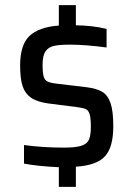

<svg xmlns="http://www.w3.org/2000/svg" viewBox="-20 -716 518 744"><path d="M73 -82V-154Q145 -144 228 -144Q273 -144 295 -151Q317 -158 324.5 -174.5Q332 -191 332 -224Q332 -258 327.5 -273Q323 -288 313 -293Q303 -298 278 -301L168 -315Q123 -321 99.5 -338Q76 -355 67 -384Q58 -413 58 -462Q58 -542 94 -576.5Q130 -611 208 -617V-696H274V-618Q340 -617 393 -604V-532Q312 -543 249 -543Q210 -543 188.5 -538Q167 -533 156 -516.5Q145 -500 145 -466Q145 -434 149 -420Q153 -406 163.5 -400.5Q174 -395 198 -392L316 -378Q355 -373 376.5 -360Q398 -347 408.5 -316Q419 -285 419 -227Q419 -145 386.5 -110Q354 -75 274 -70V8H208V-68Q125 -72 73 -82Z"/></svg>

Font: Saira Semi Condensed
Style: Regular
Weight: 400
Width: 4
Designer: Hector Gatti with collaboration of the Omnibus-Type team
Foundry: Omnibus-Type
Version: Version 1.001; ttfautohint (v1.8)